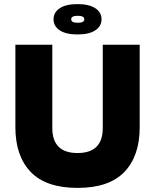

<svg xmlns="http://www.w3.org/2000/svg" viewBox="-20 -906 756 936"><path d="M661 -688V-285Q661 -146 586.5 -68Q512 10 358 10Q204 10 129.5 -68Q55 -146 55 -285V-688H235V-282Q235 -160 358 -160Q481 -160 481 -282V-688ZM444.5 -758Q414 -738 358 -738Q302 -738 271.5 -758Q241 -778 241 -812Q241 -846 271.5 -866Q302 -886 358 -886Q414 -886 444.5 -866Q475 -846 475 -812Q475 -778 444.5 -758ZM327 -812Q327 -795 359 -795Q391 -795 391 -812Q391 -829 359 -829Q327 -829 327 -812Z"/></svg>

Font: Roundo
Style: Bold
Weight: 700
Designer: Namrata Goyal (Gurmukhi), Shiva Nallaperumal (Latin)
Foundry: Indian Type Foundry
Version: Version 1.000;PS 1.0;hotconv 1.0.88;makeotf.lib2.5.647800